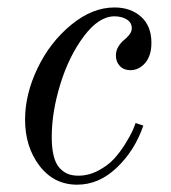

<svg xmlns="http://www.w3.org/2000/svg" viewBox="-20 -488 464 520"><path d="M347.2 -154.8 368.2 -147.9Q345.2 -80.6 296.6 -34.2Q248 12.2 189 12.2Q126 12.2 86.9 -39.1Q47.9 -90.3 47.9 -164.1Q47.9 -232.9 81.8 -303.5Q115.7 -374 172.9 -420.9Q230 -467.8 290 -467.8Q334 -467.8 362.1 -442.6Q390.1 -417.5 390.1 -372.1Q390.1 -337.4 373.3 -317.6Q356.4 -297.9 333 -297.9Q315.4 -297.9 304.7 -309.1Q293.9 -320.3 293.9 -337.9Q293.9 -351.1 300.8 -362.1Q307.6 -373 315.4 -379.2Q323.2 -385.3 330.1 -393.8Q336.9 -402.3 336.9 -411.1Q336.9 -427.2 323 -435.5Q309.1 -443.8 290 -443.8Q247.6 -443.8 207 -389.6Q166.5 -335.4 143.3 -259.8Q120.1 -184.1 120.1 -117.2Q120.1 -85.9 125.7 -64.7Q131.3 -43.5 141.8 -32.5Q152.3 -21.5 164.3 -16.8Q176.3 -12.2 191.9 -12.2Q220.2 -12.2 246.1 -25.9Q272 -39.6 288.6 -57.6Q305.2 -75.7 319.1 -98.1Q333 -120.6 338.9 -133.8Q344.7 -147 347.2 -154.8Z"/></svg>

Font: Flanker Steampunk
Style: Italic
Weight: 400
Italic angle: -12°
Designer: Alexey Kryukov, Leonardo Di Lena
Foundry: Alexey Kryukov, Leonardo Di Lena
Version: 1.210